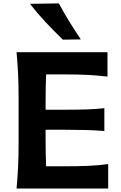

<svg xmlns="http://www.w3.org/2000/svg" viewBox="-20 -1084 698 1104"><path d="M75.2 0Q81.1 -64 84 -123.5Q86.9 -183.1 86.9 -256.8V-522Q86.9 -597.2 84 -658Q81.1 -718.8 75.2 -783.7H598.1V-643.6Q546.4 -649.9 487.1 -653.1Q427.7 -656.2 347.7 -656.2H245.1Q243.7 -618.2 242.9 -579.6Q242.2 -541 242.2 -497.1V-453.1H352.5Q425.3 -453.1 478 -454.8Q530.8 -456.5 580.1 -461.9V-330.6Q528.3 -335 475.6 -336.4Q422.9 -337.9 352.1 -337.9H242.2V-281.7Q242.2 -239.3 242.9 -202.1Q243.7 -165 245.1 -127.9H358.9Q426.3 -127.9 486.3 -130.4Q546.4 -132.8 602.1 -140.6V0ZM341.3 -856Q289.6 -906.2 241.5 -957.5Q193.4 -1008.8 152.3 -1062L318.4 -1064.5Q346.2 -1012.7 377.9 -960.9Q409.7 -909.2 444.8 -857.4Z"/></svg>

Font: Pinar DS4-SemiBold
Style: Regular
Weight: 600
Designer: Amin Abedi
Version: Version 2.000